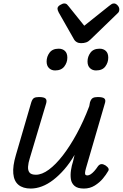

<svg xmlns="http://www.w3.org/2000/svg" viewBox="-20 -1077 711 1112"><path d="M158 15Q113 15 87 -6.5Q61 -28 57 -71.5Q53 -115 72 -179L161 -484Q167 -503 176.5 -509Q186 -515 205 -515Q235 -515 244 -506Q253 -497 247 -477L152 -159Q144 -134 142.5 -112Q141 -90 151 -77.5Q161 -65 188 -65Q223 -65 263 -94.5Q303 -124 344 -177Q385 -230 424.5 -302.5Q464 -375 497 -462L501 -484Q507 -503 517 -509Q527 -515 546 -515Q576 -515 585 -506Q594 -497 587 -477L478 -103Q473 -85 472.5 -76Q472 -67 476 -64Q480 -61 486 -61Q495 -61 505 -67.5Q515 -74 525.5 -85.5Q536 -97 548 -115Q557 -126 567.5 -126.5Q578 -127 591 -119Q604 -110 608 -101.5Q612 -93 605 -84Q595 -66 576 -43Q557 -20 529 -2.5Q501 15 466 15Q429 15 411.5 -0.5Q394 -16 390.5 -39.5Q387 -63 391 -90.5Q395 -118 403 -142L412 -180Q384 -132 352.5 -96Q321 -60 288.5 -35Q256 -10 223 2.5Q190 15 158 15ZM299 -669Q278 -669 264 -682.5Q250 -696 250 -721Q250 -749 267 -772Q284 -795 320 -795Q342 -795 356 -782Q370 -769 370 -743Q370 -715 352.5 -692Q335 -669 299 -669ZM536 -669Q515 -669 501 -682.5Q487 -696 487 -721Q487 -749 504 -772Q521 -795 557 -795Q579 -795 593 -782Q607 -769 607 -743Q607 -715 590 -692Q573 -669 536 -669ZM640 -1057Q651 -1057 661 -1046Q671 -1035 671 -1023Q671 -1014 668 -1008.5Q665 -1003 660 -999L505 -849Q492 -836 479 -831.5Q466 -827 449 -827Q435 -827 424 -833.5Q413 -840 407 -852L320 -1005Q316 -1013 314.5 -1018Q313 -1023 313 -1027Q313 -1039 328 -1048Q343 -1057 352 -1057Q362 -1057 367.5 -1052Q373 -1047 378 -1040L468 -928L611 -1042Q618 -1047 624.5 -1052Q631 -1057 640 -1057Z"/></svg>

Font: Playwrite AU SA
Style: Regular
Weight: 400
Designer: Veronika Burian, José Scaglione
Foundry: TypeTogether
Version: Version 1.002